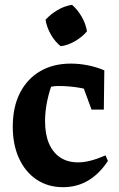

<svg xmlns="http://www.w3.org/2000/svg" viewBox="-20 -766 495 797"><path d="M242 11Q179 11 132 -20.5Q85 -52 59 -108.5Q33 -165 33 -240Q33 -322 63 -380.5Q93 -439 147 -470.5Q201 -502 274 -502Q309 -502 344.5 -495Q380 -488 413 -474L397 -378Q315 -409 223 -409Q203 -409 183.5 -404Q164 -399 147 -390L204 -438Q186 -394 176.5 -349.5Q167 -305 167 -263Q167 -208 183.5 -170Q200 -132 230.5 -112Q261 -92 304 -92Q329 -92 357.5 -99.5Q386 -107 418 -121L428 -98Q356 11 242 11ZM360 -311 300 -474H413L411 -311ZM279 -746Q303 -725 319.5 -696Q336 -667 341 -636Q322 -613 292 -595.5Q262 -578 232 -574Q208 -593 191 -623Q174 -653 169 -684Q190 -707 218.5 -724Q247 -741 279 -746Z"/></svg>

Font: Piazzolla 24pt
Style: Bold
Weight: 700
Designer: Juan Pablo del Peral
Foundry: Huerta Tipografica
Version: Version 2.005